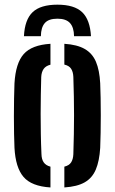

<svg xmlns="http://www.w3.org/2000/svg" viewBox="-20 -795 491 822"><path d="M226 -775Q298 -775 331.8 -742.8Q365.5 -710.5 369.5 -640H297Q296.5 -678 279.5 -696.5Q262.5 -715 226 -715Q188 -715 171.8 -696.2Q155.5 -677.5 155 -640H82.5Q86 -711 119.8 -743Q153.5 -775 226 -775ZM42 -162Q41 -187 40.2 -222.2Q39.5 -257.5 39.5 -297Q39.5 -336.5 40.2 -373.5Q41 -410.5 42 -438.5Q47 -524.5 81.5 -563.5Q116 -602.5 196 -607.5V-518Q176 -513 166.8 -499.8Q157.5 -486.5 156.5 -465Q155.5 -430 154.8 -390Q154 -350 154 -307.5Q154 -265 154.8 -221.8Q155.5 -178.5 157.5 -135.5Q158 -113 167.2 -99.8Q176.5 -86.5 196 -81.5V7.5Q115 2.5 80.8 -37.5Q46.5 -77.5 42 -162ZM255.5 7.5V-81.5Q276 -86.5 284.5 -99.8Q293 -113 294 -134.5Q295.5 -179.5 296.2 -220.8Q297 -262 297 -301.8Q297 -341.5 296.2 -382Q295.5 -422.5 294 -466Q293 -488 284.2 -501Q275.5 -514 255.5 -518.5V-607.5Q310.5 -604 343 -585.2Q375.5 -566.5 390.8 -530.5Q406 -494.5 409 -438.5Q410 -412 410.8 -376.2Q411.5 -340.5 411.5 -301.8Q411.5 -263 410.8 -226.5Q410 -190 409 -162Q405.5 -105.5 390.2 -69.2Q375 -33 342.8 -14.5Q310.5 4 255.5 7.5Z"/></svg>

Font: Big Shoulders Stencil Text Thin
Style: Bold
Weight: 700
Version: Version 2.001